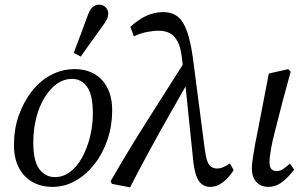

<svg xmlns="http://www.w3.org/2000/svg" viewBox="-20 -790 1318 825"><path d="M205 13Q158 13 120.5 -7.5Q83 -28 61.5 -68.5Q40 -109 40 -167Q40 -235 60.5 -293.5Q81 -352 116.5 -397.5Q152 -443 199.5 -468Q247 -493 301 -493Q349 -493 385 -472.5Q421 -452 441.5 -412.5Q462 -373 462 -315Q462 -250 442 -190.5Q422 -131 386.5 -85.5Q351 -40 305 -13.5Q259 13 205 13ZM216 -29Q252 -29 282 -52Q312 -75 333.5 -114.5Q355 -154 367 -203Q379 -252 379 -302Q379 -382 354.5 -416.5Q330 -451 290 -451Q254 -451 224 -429.5Q194 -408 171 -370Q148 -332 135.5 -282.5Q123 -233 123 -177Q123 -98 149 -63.5Q175 -29 216 -29ZM297 -563Q312 -604 328 -645.5Q344 -687 359 -729Q365 -744 372 -753Q379 -762 387.5 -766Q396 -770 405 -770Q423 -770 434 -758.5Q445 -747 445 -733Q445 -719 439.5 -707.5Q434 -696 420 -677Q397 -645 373.5 -612.5Q350 -580 327 -547Z M461 0 455 -11Q534 -148 615.5 -276Q697 -404 778 -532L791 -418H777Q736 -346 696 -275.5Q656 -205 617 -133Q578 -61 539 15ZM883 13Q861 13 846 0.5Q831 -12 823 -36Q815 -60 811 -92L773 -461L770 -470L762 -538Q757 -585 743.5 -611Q730 -637 709.5 -647.5Q689 -658 662 -658Q638 -658 611 -652.5Q584 -647 555 -634L540 -675Q577 -708 611 -723Q645 -738 682 -738Q719 -738 743.5 -718.5Q768 -699 783.5 -655.5Q799 -612 809 -540L860 -148Q864 -117 870.5 -98.5Q877 -80 888 -73Q899 -66 913 -66Q926 -66 940 -72Q954 -78 968 -88L984 -59Q968 -34 951.5 -18.5Q935 -3 918.5 5Q902 13 883 13Z M1134 13Q1101 13 1081.5 -8Q1062 -29 1062 -68Q1062 -77 1063.5 -89.5Q1065 -102 1068 -122Q1071 -142 1076.5 -172Q1082 -202 1091 -245L1135 -474L1219 -493L1229 -482L1195 -357Q1183 -310 1173.5 -273Q1164 -236 1157 -208Q1150 -180 1146 -158.5Q1142 -137 1140 -121Q1138 -105 1138 -94Q1138 -74 1145.5 -64.5Q1153 -55 1169 -55Q1184 -55 1197 -64Q1210 -73 1226 -87L1244 -61Q1216 -25 1190 -6Q1164 13 1134 13Z"/></svg>

Font: Source Serif 4 18pt
Style: Italic
Weight: 400
Italic angle: -12°
Designer: Frank Grießhammer
Foundry: Adobe Systems Incorporated
Version: Version 4.004;hotconv 1.0.116;makeotfexe 2.5.65601